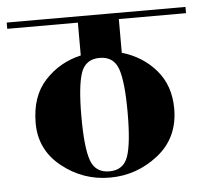

<svg xmlns="http://www.w3.org/2000/svg" viewBox="-63 -606 659 612"><g transform="rotate(-5 266.0 -299.5)"><path d="M552 -540H337V-432Q403 -413 445.5 -363.5Q488 -314 488 -240Q488 -147 419.5 -93Q351 -39 265 -39Q179 -39 111.5 -93Q44 -147 44 -232.5Q44 -318 90.5 -368.5Q137 -419 206 -435V-540H-20V-560H552ZM205.5 -100.5Q220 -59 265 -59Q310 -59 324.5 -100.5Q339 -142 339 -240.5Q339 -339 324.5 -380.5Q310 -422 265 -422Q220 -422 205.5 -380.5Q191 -339 191 -240.5Q191 -142 205.5 -100.5Z"/></g></svg>

Font: Rozha One
Style: Regular
Weight: 400
Designer: Tim Donaldson, Indian Type Foundry
Foundry: Indian Type Foundry
Version: Version 1.300;PS 1.0;hotconv 1.0.78;makeotf.lib2.5.61930; tt